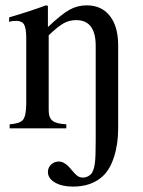

<svg xmlns="http://www.w3.org/2000/svg" viewBox="-20 -480 535 718"><path d="M162.1 -348.1V-66.9Q162.1 -39.6 176.5 -28.3Q190.9 -17.1 228 -15.1V0H16.1V-15.1Q53.7 -17.6 65.7 -31.7Q77.6 -45.9 78.1 -89.8V-337.9Q78.1 -374.5 70.1 -388.2Q62 -401.9 41 -401.9Q22 -401.9 14.2 -397.9V-415Q91.3 -437.5 151.9 -460L159.2 -458V-378.9Q210 -426.8 239.7 -443.4Q269.5 -460 304.2 -460Q359.9 -460 390.9 -420.4Q421.9 -380.9 421.9 -310.1V0Q421.9 59.6 406.2 107.4Q390.6 155.3 363.8 179.2Q322.3 217.8 252.9 217.8Q211.4 217.8 185.3 202.4Q159.2 187 159.2 163.1Q159.2 146.5 171.1 135.3Q183.1 124 200.2 124Q223.1 124 248 155.8Q261.2 171.9 270 178Q278.8 184.1 290 184.1Q300.3 184.1 310.1 178.7Q319.8 173.3 324.2 166Q332.5 151.4 335.2 127Q337.9 102.5 337.9 44.9V-308.1Q337.9 -404.8 265.1 -404.8Q239.7 -404.8 218.3 -393.1Q196.8 -381.3 162.1 -348.1Z"/></svg>

Font: Accordance
Style: Regular
Weight: 400
Version: Version 1.1 (build May 11, 2018) Miklal Software Solutions, 